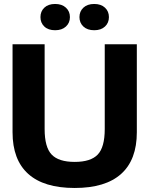

<svg xmlns="http://www.w3.org/2000/svg" viewBox="-20 -934 750 964"><path d="M43 -270V-711.9H204.1V-286.1Q204.1 -194.8 239.3 -158Q274.4 -121.1 355 -121.1Q435.5 -121.1 470.7 -158Q505.9 -194.8 505.9 -286.1V-711.9H667V-270Q667 -131.8 588.4 -61Q509.8 9.8 355 9.8Q200.2 9.8 121.6 -61Q43 -131.8 43 -270ZM256.8 -782.2Q222.2 -782.2 202.6 -800.8Q183.1 -819.3 183.1 -848.1Q183.1 -877 202.6 -895.5Q222.2 -914.1 256.8 -914.1Q291 -914.1 311 -895.5Q331.1 -877 331.1 -848.1Q331.1 -819.3 311 -800.8Q291 -782.2 256.8 -782.2ZM453.1 -782.2Q418.5 -782.2 398.7 -800.8Q378.9 -819.3 378.9 -848.1Q378.9 -877 398.7 -895.5Q418.5 -914.1 453.1 -914.1Q487.3 -914.1 507.1 -895.5Q526.9 -877 526.9 -848.1Q526.9 -819.3 507.1 -800.8Q487.3 -782.2 453.1 -782.2Z"/></svg>

Font: Creato Display ExtraBold
Style: Regular
Weight: 800
Version: Version 1.000